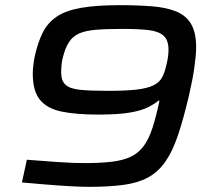

<svg xmlns="http://www.w3.org/2000/svg" viewBox="-20 -716 821 744"><path d="M325 8Q294 8 250 5.5Q206 3 158 -1Q110 -5 65 -9L84 -97Q144 -92 205.5 -88Q267 -84 307 -84Q371 -84 415 -89.5Q459 -95 488.5 -109.5Q518 -124 537.5 -151Q557 -178 571 -221Q585 -264 598 -326H594Q580 -314 555 -301Q530 -288 484.5 -280Q439 -272 361 -272Q276 -272 219.5 -283.5Q163 -295 135 -329Q107 -363 107 -430Q107 -444 109 -461.5Q111 -479 114 -495Q126 -550 145 -588.5Q164 -627 199 -651Q234 -675 293.5 -685.5Q353 -696 443 -696Q514 -696 569.5 -691.5Q625 -687 663 -671.5Q701 -656 720.5 -623Q740 -590 740 -533Q740 -504 733.5 -457Q727 -410 713 -349Q691 -255 669.5 -191.5Q648 -128 620 -88.5Q592 -49 553 -28Q514 -7 458 0.5Q402 8 325 8ZM399 -364Q469 -364 510.5 -369Q552 -374 575 -385.5Q598 -397 608 -416Q618 -435 624 -461Q628 -476 630.5 -492.5Q633 -509 633 -523Q633 -561 613.5 -578Q594 -595 555 -599.5Q516 -604 454 -604Q391 -604 350.5 -600.5Q310 -597 286 -586Q262 -575 247.5 -553Q233 -531 224 -495Q220 -481 218.5 -464Q217 -447 217 -435Q217 -403 234 -387.5Q251 -372 290.5 -368Q330 -364 399 -364Z"/></svg>

Font: Saira Expanded Medium
Style: Italic
Weight: 500
Width: 7
Italic angle: -12°
Designer: Hector Gatti with collaboration of the Omnibus-Type team
Foundry: Omnibus-Type
Version: Version 1.101